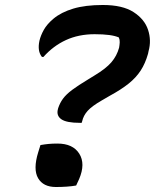

<svg xmlns="http://www.w3.org/2000/svg" viewBox="-20 -740 640 769"><path d="M392 -720Q471 -720 515 -691.5Q559 -663 573 -620.5Q587 -578 575 -535L573 -525Q562 -486 543.5 -457.5Q525 -429 495 -405Q465 -381 419 -356L388 -338Q348 -315 331 -296Q314 -277 309 -254L307 -248H300Q246 -248 225.5 -262.5Q205 -277 212 -303L213 -307Q220 -328 232.5 -345Q245 -362 269 -380Q293 -398 333 -422L359 -438Q404 -465 426 -490.5Q448 -516 457 -549Q459 -560 459.5 -570.5Q460 -581 456 -590Q427 -603 359 -603Q295 -603 244 -579.5Q193 -556 154 -512H148Q129 -535 138 -577Q143 -598 155.5 -620.5Q168 -643 194 -665Q225 -691 273.5 -705.5Q322 -720 392 -720ZM285 3Q269 6 247.5 7.5Q226 9 204 9Q153 9 132.5 -26.5Q112 -62 133 -130L142 -159Q159 -162 174.5 -163.5Q190 -165 210 -165Q272 -165 297.5 -124.5Q323 -84 297 -23Z"/></svg>

Font: Recursive Mn Csl St SmB
Style: Italic
Weight: 600
Italic angle: -15°
Monospace: yes
Version: Version 1.079;hotconv 1.0.112;makeotfexe 2.5.65598; ttfautoh